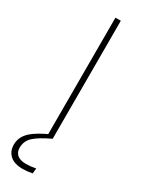

<svg xmlns="http://www.w3.org/2000/svg" viewBox="-234 -718 736 961"><g transform="rotate(30 134.0 -238.0)"><path d="M151 -682V0H120V-682ZM151 0Q87 30 58.5 56Q30 82 30 121Q30 147 47 161.5Q64 176 98 176Q123 176 154 170L151 200Q121 206 97 206Q47 206 22 183Q-3 160 -3 122Q-3 78 32 45.5Q67 13 140 -18Z"/></g></svg>

Font: Firava
Style: Regular
Weight: 400
Designer: Carrois Corporate & Edenspiekermann AG
Foundry: Greg Finn Gibson
Version: Version 5.000